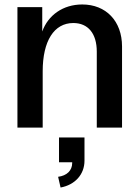

<svg xmlns="http://www.w3.org/2000/svg" viewBox="-20 -571 619 859"><path d="M58 0H171V-252C171 -388 222 -468 308 -468C374 -468 413 -421 413 -340V0H526V-363C526 -477 454 -551 348 -551C262 -551 195 -503 169 -430V-539H58ZM240 220 251 268C316 256 358 209 358 148V44H244V155H303V158C303 192 279 215 240 220Z"/></svg>

Font: Ronzino Medium
Style: Regular
Weight: 500
Designer: Nunzio Mazzaferro
Foundry: Collletttivo
Version: Version 1.000;Glyphs 3.3 (3337)